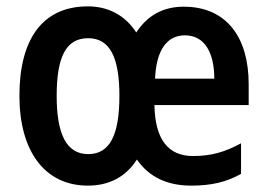

<svg xmlns="http://www.w3.org/2000/svg" viewBox="-20 -639 840 603"><path d="M557 -618C494 -618 444 -592 408 -537C373 -591 320 -619 256 -619C112 -619 41 -514 41 -338C41 -165 120 -56 256 -56C322 -56 375 -83 410 -138C448 -83 505 -56 581 -56C643 -56 691 -67 737 -93V-189C687 -162 645 -149 586 -149C509 -149 467 -200 465 -309H761V-375C761 -521 692 -618 557 -618ZM561 -528C623 -528 653 -473 653 -392H467C471 -486 507 -528 561 -528ZM257 -519C325 -519 355 -459 355 -338C355 -215 325 -155 257 -155C189 -155 158 -217 158 -338C158 -460 187 -519 257 -519Z"/></svg>

Font: Noto Sans Malayalam UI Condensed SemiBold
Style: Regular
Weight: 600
Width: 3
Designer: Jelle Bosma - Monotype Design Team
Foundry: Monotype Imaging Inc.
Version: Version 2.104